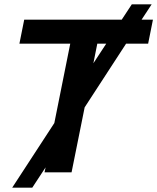

<svg xmlns="http://www.w3.org/2000/svg" viewBox="-20 -790 721 880"><path d="M36 70 229 -226 302 -590H69L91 -700H538L584 -770H675L629 -700H681L659 -590H558L368 -298L308 0H184L189 -23L128 70ZM408 -500 467 -590H426Z"/></svg>

Font: Montserrat Thin SemiBold
Style: Italic
Weight: 600
Italic angle: -11.3°
Version: Version 9.000